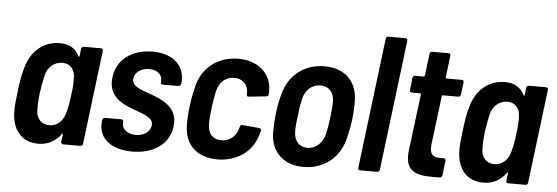

<svg xmlns="http://www.w3.org/2000/svg" viewBox="-47 -841 2874 991"><g transform="rotate(5 1390.0 -346.0)"><path d="M354 -499 350 -462C349 -457 346 -456 344 -460C325 -500 291 -519 243 -519C154 -519 91 -459 69 -370C60 -343 53 -296 48 -256C43 -218 38 -171 39 -147C40 -53 89 8 177 8C224 8 265 -13 294 -53C297 -57 300 -56 299 -51L294 -12C294 -5 298 0 305 0H394C401 0 406 -5 407 -12L467 -499C468 -506 463 -511 457 -511H367C361 -511 355 -506 354 -499ZM307 -164C297 -123 266 -92 225 -92C183 -92 157 -122 157 -164C156 -189 157 -213 162 -256C168 -298 173 -323 179 -348C189 -389 222 -419 265 -419C306 -419 330 -389 330 -348C331 -323 330 -298 324 -255C319 -213 314 -189 307 -164Z M662 6C774 6 854 -50 865 -142C877 -241 796 -274 731 -298C678 -317 631 -330 636 -371C640 -402 671 -426 714 -426C759 -426 784 -400 780 -368V-364C779 -357 783 -352 790 -352H871C878 -352 884 -357 884 -364L885 -365C896 -456 833 -517 724 -517C618 -517 539 -461 528 -366C516 -267 592 -233 654 -211C706 -190 757 -179 752 -137C748 -105 717 -81 674 -81C628 -81 599 -108 603 -140V-143C604 -150 600 -155 593 -155H509C502 -155 496 -150 495 -143L494 -135C484 -52 549 6 662 6Z M1103 8C1207 8 1288 -51 1311 -142L1316 -159C1317 -167 1313 -171 1306 -172L1219 -180C1212 -181 1206 -177 1205 -169C1205 -168 1205 -167 1204 -166L1200 -152C1189 -119 1158 -92 1116 -92C1072 -92 1048 -121 1046 -164C1045 -187 1048 -219 1052 -256C1057 -291 1062 -323 1068 -346C1080 -390 1111 -419 1156 -419C1199 -419 1225 -390 1227 -355C1227 -351 1227 -346 1227 -340C1227 -332 1230 -328 1238 -329L1327 -338C1334 -339 1340 -343 1340 -351C1340 -359 1340 -368 1340 -376C1336 -460 1269 -519 1168 -519C1064 -519 986 -458 960 -366C953 -337 944 -298 939 -257C934 -219 931 -178 933 -147C936 -52 1000 8 1103 8Z M1550 8C1655 8 1734 -55 1760 -154C1768 -185 1776 -223 1780 -257C1784 -291 1786 -331 1785 -362C1781 -457 1719 -519 1615 -519C1510 -519 1432 -457 1406 -361C1397 -331 1389 -291 1385 -256C1381 -222 1379 -183 1379 -153C1382 -55 1446 8 1550 8ZM1563 -92C1518 -92 1492 -124 1492 -172C1492 -197 1495 -227 1499 -256C1502 -286 1507 -315 1513 -341C1524 -388 1558 -419 1602 -419C1646 -419 1673 -388 1673 -341C1673 -315 1670 -286 1666 -256C1663 -227 1658 -198 1652 -172C1640 -124 1605 -92 1563 -92Z M1843 0H1932C1939 0 1944 -5 1945 -12L2028 -688C2029 -695 2025 -700 2018 -700H1929C1922 -700 1916 -695 1916 -688L1833 -12C1832 -5 1836 0 1843 0Z M2328 -435 2336 -499C2337 -506 2333 -511 2326 -511H2246C2244 -511 2242 -513 2242 -516L2256 -630C2257 -637 2253 -642 2246 -642H2161C2154 -642 2148 -637 2148 -630L2134 -516C2133 -513 2131 -511 2128 -511H2084C2078 -511 2072 -506 2071 -499L2064 -435C2063 -428 2067 -423 2074 -423H2117C2120 -423 2122 -421 2122 -418L2085 -123C2074 -20 2127 1 2214 1H2256C2263 0 2268 -5 2269 -12L2278 -88C2279 -95 2275 -100 2268 -100H2250C2210 -99 2193 -116 2199 -167L2230 -418C2231 -421 2233 -423 2236 -423H2315C2322 -423 2327 -428 2328 -435Z M2660 -499 2656 -462C2655 -457 2652 -456 2650 -460C2631 -500 2597 -519 2549 -519C2460 -519 2397 -459 2375 -370C2366 -343 2359 -296 2354 -256C2349 -218 2344 -171 2345 -147C2346 -53 2395 8 2483 8C2530 8 2571 -13 2600 -53C2603 -57 2606 -56 2605 -51L2600 -12C2600 -5 2604 0 2611 0H2700C2707 0 2712 -5 2713 -12L2773 -499C2774 -506 2769 -511 2763 -511H2673C2667 -511 2661 -506 2660 -499ZM2613 -164C2603 -123 2572 -92 2531 -92C2489 -92 2463 -122 2463 -164C2462 -189 2463 -213 2468 -256C2474 -298 2479 -323 2485 -348C2495 -389 2528 -419 2571 -419C2612 -419 2636 -389 2636 -348C2637 -323 2636 -298 2630 -255C2625 -213 2620 -189 2613 -164Z"/></g></svg>

Font: Barlow Semi Condensed SemiBold
Style: Italic
Weight: 600
Width: 4
Italic angle: -7°
Designer: Jeremy Tribby
Foundry: Tribby Type
Version: Version 1.422;hotconv 1.0.109;makeotfexe 2.5.65596